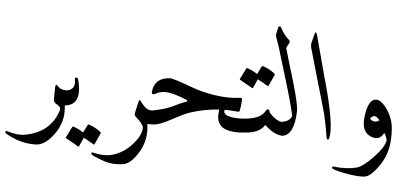

<svg xmlns="http://www.w3.org/2000/svg" viewBox="-120 -848 2731 1261"><g transform="rotate(5 1245.5 -217.0)"><path d="M258.8 -195.8Q289.6 -164.1 300.5 -137.5Q311.5 -110.8 315.9 -57.1Q323.7 36.6 266.4 116.2Q209 195.8 148.9 198.2Q47.4 202.1 -49.3 146Q-56.6 142.1 -58.8 136.7Q-61 131.3 -57.6 128.4Q-54.2 125.5 -47.4 127.9Q24.4 149.4 70.8 140.6Q239.3 109.4 285.2 -40.5Q286.1 -44.4 284.2 -56.6Q282.7 -64.5 252.9 -82Q238.8 -91.8 239.7 -113.8L241.2 -189.9Q242.2 -213.4 258.8 -195.8Z M387.2 -251Q407.7 -177.7 393.3 -130.9Q378.9 -84 323.2 -74.7Q283.7 -67.9 253.4 -82Q240.2 -88.4 240.2 -113.8Q240.2 -113.8 241.7 -189.9Q242.2 -214.8 258.8 -195.8Q275.4 -176.8 305.4 -173.6Q335.4 -170.4 354.5 -190.4Q373.5 -210.4 365.7 -250Q362.8 -262.2 373.3 -262.7Q383.8 -263.2 387.2 -251ZM476.1 39.6Q478 35.6 483.9 37.6Q525.9 51.3 562 79.1Q567.4 83 565.4 87.9L530.8 163.6Q528.8 168 520.5 162.1Q513.2 156.7 457.5 126.5L430.7 186Q428.7 190.4 420.4 184.6Q412.1 178.7 342.8 140.6Q338.4 138.2 339.8 134.8L376 62Q377.9 58.1 383.8 60.1Q418.5 71.3 449.7 92.8Z M777.3 -62.5 794.9 -142.1Q798.8 -158.7 806.6 -147.9Q829.1 -117.7 846.2 -104Q863.3 -90.3 886.7 -90.3Q910.2 -89.8 918 -45.7Q925.8 -1.5 902.8 0Q886.2 1 869.6 0Q865.7 0 865.7 5.9Q879.9 103 829.8 187.3Q779.8 271.5 724.9 277.8Q669.9 284.2 630.1 275.4Q590.3 266.6 526.9 237.3Q519.5 233.9 516.6 228.5Q513.7 223.1 516.8 220Q520 216.8 526.4 218.8Q594.7 234.9 641.6 224.6Q739.3 203.1 807.6 107.9Q836.9 67.9 838.4 27.3Q835 2 785.2 -40.5Q774.9 -48.8 777.3 -62.5Z M985.8 -312Q1008.3 -313.5 1140.1 -264.2Q1207.5 -238.8 1295.2 -226.1Q1382.8 -213.4 1458 -224.1Q1471.7 -226.1 1470.7 -209.5Q1468.3 -165.5 1461.9 -138.7Q1460.4 -131.3 1451.2 -132.3Q1400.4 -136.2 1363.3 -137.2Q1353.5 -107.9 1394.8 -96.4Q1436 -85 1496.6 -90.3Q1536.6 -93.8 1527.8 -22.5Q1525.4 -1.5 1512.7 0Q1438.5 9.8 1386.7 -6.8Q1315.9 -30.3 1325.2 -117.2Q1326.7 -130.9 1326.7 -135.3Q1235.8 -129.9 1141.6 -100.1Q1102.5 -87.9 1022.5 -43.9Q942.4 0 902.3 0Q888.7 0 877.4 -19.5Q866.2 -39.1 866.7 -62.5Q867.7 -87.4 886.2 -90.3Q969.7 -105.5 1017.6 -128.4Q1077.6 -158.7 1105.5 -167Q1114.7 -169.9 1112.8 -174.8Q1112.3 -178.7 1103.5 -182.1Q1022.5 -214.4 977.8 -218.3Q933.1 -222.2 898.9 -201.2Q891.1 -196.3 883.3 -198.5Q875.5 -200.7 876.5 -212.9Q885.7 -305.7 985.8 -312Z M1740.7 -90.3Q1757.8 -86.4 1761.2 -78.6Q1764.6 -70.8 1765.6 -55.2Q1768.1 0 1756.8 0Q1703.1 0.5 1637.7 -60.5Q1603 -6.3 1512.7 0Q1503.4 0.5 1497.6 -15.1L1481.4 -56.6Q1477.1 -66.9 1481.7 -78.1Q1486.3 -89.4 1496.6 -90.3Q1606.4 -98.6 1633.8 -155.8Q1637.7 -164.1 1646 -164.1Q1654.3 -164.1 1656.5 -154.8Q1658.7 -145.5 1661.1 -142.6Q1701.2 -97.7 1740.7 -90.3ZM1581.1 -442.4Q1583 -446.3 1588.9 -444.3Q1630.9 -430.7 1667 -402.8Q1672.4 -398.9 1670.4 -394L1635.7 -318.4Q1633.8 -314 1625.5 -319.8Q1618.2 -325.2 1562.5 -355.5L1535.6 -295.9Q1533.7 -291.5 1525.4 -297.4Q1517.1 -303.2 1447.8 -341.3Q1443.4 -343.8 1444.8 -347.2L1481 -419.9Q1482.9 -423.8 1488.8 -421.9Q1523.4 -410.6 1554.7 -389.2Z M1656.2 -660.2Q1665 -696.8 1666.3 -705.3Q1667.5 -713.9 1674.8 -713.9Q1682.1 -713.9 1687.5 -703.6Q1710.4 -659.2 1743.7 -630.9Q1755.4 -621.1 1746.1 -607.9L1730 -577.1Q1746.1 -521 1760.7 -472.7Q1837.9 -225.6 1836.9 -170.9Q1833.5 -12.7 1756.8 0Q1739.7 2.4 1730 -65.9Q1726.6 -88.9 1740.7 -90.3Q1793.9 -96.7 1808.6 -135.3Q1792 -213.9 1740.7 -380.9Q1689.5 -547.9 1678.7 -585.4L1658.7 -641.6Q1654.8 -653.3 1656.2 -660.2Z M1905.8 -677.7Q1914.1 -712.9 1924.3 -679.7Q1924.3 -679.7 1991.7 -426.8Q2089.8 -89.8 2061.5 -6.8Q2057.6 4.4 2052 -1.2Q2046.4 -6.8 2044.9 -17.6Q2026.4 -135.7 2004.9 -206.5Q1983.4 -277.3 1949.7 -397L1893.6 -592.8Q1888.7 -609.4 1893.1 -626.5Z M2285.2 -194.3Q2302.7 -291 2350.1 -290Q2378.4 -290 2410.4 -250.2Q2442.4 -210.4 2458 -160.6Q2473.6 -110.8 2467 -22.5Q2460.4 65.9 2408 140.6Q2355.5 215.3 2316.4 220Q2277.3 224.6 2210 213.6Q2142.6 202.6 2110.4 189.9Q2098.6 185.5 2098.9 178.2Q2099.1 170.9 2110.4 172.4Q2190.9 182.1 2257.8 166Q2298.3 156.2 2366 86.2Q2433.6 16.1 2440.4 -31.2Q2428.2 -72.3 2419.9 -76.7Q2392.6 -18.6 2328.6 -48.3Q2264.6 -78.1 2285.2 -194.3ZM2381.8 -156.7Q2344.7 -203.6 2319.3 -161.1Q2349.6 -132.8 2381.8 -156.7Z"/></g></svg>

Font: Amiri
Style: Slanted
Weight: 400
Italic angle: 9°
Designer: Khaled Hosny
Version: Version 000.107